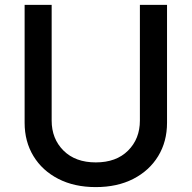

<svg xmlns="http://www.w3.org/2000/svg" viewBox="-20 -747 778 779"><path d="M547.6 -727.3H657.7V-248.9Q657.7 -172.6 621.8 -113.6Q585.9 -54.7 521 -21.3Q456 12.1 368.6 12.1Q281.6 12.1 216.6 -21.3Q151.6 -54.7 115.8 -113.6Q79.9 -172.6 79.9 -248.9V-727.3H189.6V-257.8Q189.6 -183.9 237.7 -136Q285.9 -88.1 368.6 -88.1Q451.7 -88.1 499.6 -136Q547.6 -183.9 547.6 -257.8Z"/></svg>

Font: Inter Zeller Medium
Style: Regular
Weight: 500
Designer: Rasmus Andersson; Joe Bland
Foundry: zeller
Version: Version 3.015;git-dec3a8cb1